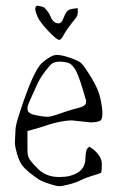

<svg xmlns="http://www.w3.org/2000/svg" viewBox="-20 -636 410 673"><path d="M111.8 -616.2Q131.8 -612.3 134.8 -609.9Q151.9 -592.3 156.2 -580.1Q164.6 -558.1 179.7 -554.7Q194.8 -551.3 201.2 -569.3Q209 -590.3 216.8 -598.1Q223.1 -604.5 247.6 -606.9Q251 -607.4 252.4 -607.4Q252.9 -603 252.9 -593.3Q252.4 -584 248 -575.7Q212.4 -531.7 203.6 -514.2Q194.8 -497.1 188 -496.1Q178.7 -496.1 148.9 -527.8Q118.7 -559.6 111.1 -578.6Q103.5 -597.7 103.5 -604Q103.5 -610.4 106.2 -613.5Q108.9 -616.7 111.8 -616.2ZM76.2 -112.3Q76.2 -95.7 80.1 -84.5Q84 -73.2 112.8 -44.4Q141.6 -15.6 186.5 -15.6H191.4Q227.5 -15.6 252.9 -31.2Q278.3 -46.9 279.3 -79.1Q280.3 -111.3 287.1 -116.2L293 -122.1L309.6 -110.4Q336.9 -85.9 336.9 -62Q336.9 -38.1 335 -31.2Q330.1 -27.3 307.1 -21Q284.2 -14.6 265.6 -5.4Q247.1 3.9 222.2 10.3Q197.3 16.6 188 16.6Q178.7 16.6 157.2 9.8Q135.7 2.9 123.5 -2.9Q111.3 -8.8 87.4 -27.8Q63.5 -46.9 55.2 -60.1Q46.9 -73.2 39.1 -98.6Q32.2 -124 32.2 -135.7L34.2 -179.7Q34.2 -196.3 48.8 -240.2Q97.7 -391.6 128.9 -417Q160.2 -443.4 177.7 -443.4Q178.7 -443.4 179.7 -443.4Q197.3 -443.4 224.6 -433.6Q253.9 -423.8 263.7 -415.5Q273.4 -407.2 299.3 -365.2Q325.2 -323.2 332 -290.5Q338.9 -257.8 338.9 -238.3Q338.9 -218.8 332 -213.4Q325.2 -208 297.9 -207L232.4 -213.9H231.4Q190.4 -213.9 118.2 -188.5L76.2 -176.8ZM281.2 -285.2Q259.8 -361.3 247.6 -385.3Q235.4 -409.2 221.7 -414.6Q208 -419.9 187 -419.9Q166 -419.9 154.3 -405.3L153.3 -404.3Q124 -371.1 110.4 -340.3Q96.7 -309.6 91.8 -299.3Q86.9 -289.1 85 -284.2Q83 -279.3 80.6 -273.4Q78.1 -267.6 77.1 -263.7Q76.2 -259.8 76.2 -255.9Q76.2 -252 77.1 -248.5Q78.1 -245.1 81.1 -242.7Q84 -240.2 85.9 -238.8Q87.9 -237.3 92.3 -235.8Q96.7 -234.4 98.6 -233.9Q100.6 -233.4 105 -232.4Q109.4 -231.4 123 -229Q136.7 -226.6 147.5 -226.6Q158.2 -226.6 191.4 -238.3Q224.6 -250 238.3 -253.4Q252 -256.8 257.3 -258.3Q262.7 -259.8 266.1 -261.2Q269.5 -262.7 273.9 -265.1Q278.3 -267.6 280.3 -271.5L282.2 -283.2Z"/></svg>

Font: Drukaatie burti
Style: Thin
Weight: 100
Version: Version 0.14